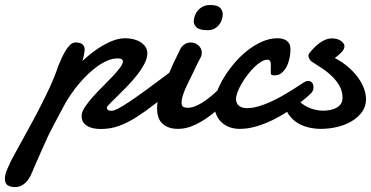

<svg xmlns="http://www.w3.org/2000/svg" viewBox="-138 -510 1503 778"><path d="M567.4 -229.5Q574.2 -233.4 580.1 -235.8Q585.9 -238.3 591.3 -238.3Q602.1 -238.3 607.4 -230.2Q612.8 -222.2 612.8 -210.4Q612.8 -197.8 606.2 -184.6Q599.6 -171.4 586.4 -162.6Q534.2 -123.5 493.2 -91.3Q452.1 -59.1 415.8 -35.9Q379.4 -12.7 344.7 0Q310.1 12.7 270.5 12.7Q233.4 12.7 213.1 -1Q192.9 -14.6 192.9 -38.6Q192.9 -40.5 192.9 -42.2Q192.9 -43.9 193.4 -46.4Q195.3 -61 208.5 -80.1Q221.7 -99.1 240.2 -119.6Q258.8 -140.1 279.8 -161.1Q300.8 -182.1 318.6 -200.9Q336.4 -219.7 348.1 -235.4Q359.9 -251 359.9 -260.7Q359.9 -266.6 355 -270Q350.1 -273.4 338.9 -273.4Q319.3 -273.4 298.6 -264.9Q277.8 -256.3 257.6 -241.9Q237.3 -227.5 218 -209Q198.7 -190.4 181.9 -170.4Q165 -150.4 151.1 -130.1Q137.2 -109.9 127.4 -92.8Q124.5 -87.4 119.1 -77.6Q113.8 -67.9 107.4 -55.7Q101.1 -43.5 94 -30.5Q86.9 -17.6 81.1 -6.1Q75.2 5.4 70.6 14.4Q65.9 23.4 64 26.9Q61.5 31.2 55.9 43.5Q50.3 55.7 43 72Q35.6 88.4 27.6 106.4Q19.5 124.5 12.5 140.6Q5.4 156.7 0 168.9Q-5.4 181.2 -6.8 185.5Q-11.7 198.2 -18.3 209.5Q-24.9 220.7 -33.4 229.2Q-42 237.8 -53 242.9Q-64 248 -77.6 248Q-95.2 248 -106.7 241Q-118.2 233.9 -118.2 213.9Q-118.2 204.1 -115.2 193.8Q-112.3 183.6 -107.9 173.6Q-103.5 163.6 -98.9 154.1Q-94.2 144.5 -90.3 135.7Q-64 86.9 -36.6 37.8Q-9.3 -11.2 15.9 -59.3Q41 -107.4 62.5 -153.8Q84 -200.2 98.1 -242.7Q102.1 -251.5 108.9 -267.6Q115.7 -283.7 124.5 -299.3Q133.3 -314.9 144.3 -326.4Q155.3 -337.9 168 -337.9Q187.5 -337.9 196.3 -330.3Q205.1 -322.8 205.1 -308.1Q205.1 -305.2 204.1 -298.8Q203.1 -292.5 201.7 -285.4Q200.2 -278.3 198.5 -272Q196.8 -265.6 195.3 -262.7Q213.4 -279.3 234.4 -295.7Q255.4 -312 277.8 -325.2Q300.3 -338.4 323.7 -346.7Q347.2 -355 370.6 -355Q386.7 -355 402.6 -351.1Q418.5 -347.2 430.9 -339.6Q443.4 -332 451.2 -320.6Q459 -309.1 459 -293.9Q459 -273.9 447 -251.2Q435.1 -228.5 417 -205.6Q398.9 -182.6 377.9 -160.9Q356.9 -139.2 338.6 -121.3Q320.3 -103.5 307.9 -91.1Q295.4 -78.6 294.9 -74.2Q294.9 -68.4 299.3 -64.7Q303.7 -61 314 -61Q322.3 -61 338.4 -68.8Q354.5 -76.7 383.5 -95.9Q412.6 -115.2 457.3 -147.7Q502 -180.2 567.4 -229.5Z M647 -422.4Q647 -433.6 651.1 -445.6Q655.3 -457.5 663.6 -467.3Q671.9 -477.1 684.3 -483.4Q696.8 -489.7 713.9 -489.7Q742.2 -489.7 753.4 -478.8Q764.6 -467.8 764.6 -451.2Q764.6 -441.9 761 -430.7Q757.3 -419.4 750 -409.9Q742.7 -400.4 731 -394Q719.2 -387.7 703.1 -387.7Q672.9 -387.7 660.6 -397.2Q648.4 -406.7 647 -422.4ZM593.3 -312.5Q601.6 -326.2 612.3 -332Q623 -337.9 634.3 -337.9Q652.8 -337.9 666.3 -325.9Q679.7 -314 679.7 -295.4Q679.2 -291 678.5 -286.6Q677.7 -282.2 675.3 -277.8Q668.5 -265.1 664.1 -256.3Q659.7 -247.6 656 -240Q652.3 -232.4 648.9 -225.1Q645.5 -217.8 640.6 -207.5Q634.8 -195.3 627.4 -180.9Q620.1 -166.5 613.5 -151.4Q606.9 -136.2 602.3 -121.6Q597.7 -106.9 597.7 -94.7Q597.7 -81.5 604.2 -77.4Q610.8 -73.2 623 -73.2Q636.7 -73.2 651.6 -79.1Q666.5 -85 681.6 -94.2Q696.8 -103.5 711.4 -115.5Q726.1 -127.4 739 -139.6Q752 -151.9 762.9 -163.1Q773.9 -174.3 781.2 -183.1Q791 -192.4 800.8 -192.4Q809.6 -192.4 815.2 -184.6Q820.8 -176.8 820.8 -164.6Q820.8 -153.3 815.2 -140.6Q809.6 -127.9 796.9 -116.7Q772 -91.3 746.1 -68.1Q720.2 -44.9 693.1 -27.1Q666 -9.3 638.7 1.5Q611.3 12.2 583.5 12.2Q543.9 12.2 521.2 -8.1Q498.5 -28.3 498.5 -71.3Q498.5 -93.8 504.9 -115.2Q511.2 -136.7 520 -157Q528.8 -177.2 538.6 -196Q548.3 -214.8 555.2 -231.9Q557.6 -238.3 563.7 -251.5Q569.8 -264.6 576.7 -278.3Q584.5 -294.4 593.3 -312.5Z M1039.1 -310.1Q1039.1 -294.9 1035.6 -276.6Q1032.2 -258.3 1024.4 -242.2Q1016.6 -226.1 1004.4 -215.3Q992.2 -204.6 974.1 -204.6Q964.4 -204.6 961.7 -207.5Q959 -210.4 959 -217.8Q959 -222.2 959.2 -230.7Q959.5 -239.3 959.5 -247.1Q959.5 -255.9 957 -262Q954.6 -268.1 944.8 -268.1Q933.6 -268.1 919.7 -259.5Q905.8 -251 891.8 -237.3Q877.9 -223.6 864.7 -206.3Q851.6 -189 841.1 -171.1Q830.6 -153.3 824.5 -136.7Q818.4 -120.1 818.4 -108.4Q818.4 -91.3 830.3 -81.5Q842.3 -71.8 862.8 -71.8Q884.8 -71.8 909.7 -79.1Q934.6 -86.4 959.2 -97.7Q983.9 -108.9 1006.8 -122.1Q1029.8 -135.3 1048.6 -147.2Q1067.4 -159.2 1080.1 -167.7Q1092.8 -176.3 1096.7 -178.2Q1104.5 -182.1 1111.3 -182.1Q1117.2 -182.1 1121.3 -179.4Q1125.5 -176.8 1127.9 -173.1Q1130.4 -169.4 1131.3 -165.3Q1132.3 -161.1 1132.3 -158.2Q1132.3 -153.8 1131.3 -147.7Q1130.4 -141.6 1124 -133.8Q1121.6 -130.9 1108.2 -118.9Q1094.7 -106.9 1073.5 -90.8Q1052.2 -74.7 1024.7 -56.4Q997.1 -38.1 965.6 -22.9Q934.1 -7.8 900.4 2.2Q866.7 12.2 834 12.2Q809.1 12.2 789.8 4.4Q770.5 -3.4 757.3 -16.8Q744.1 -30.3 737.3 -48.3Q730.5 -66.4 730.5 -86.4Q730.5 -108.4 740.7 -137Q751 -165.5 769 -195.3Q787.1 -225.1 811.5 -253.9Q835.9 -282.7 864.5 -305.2Q893.1 -327.6 924.1 -341.3Q955.1 -355 986.8 -355Q997.6 -355 1007.1 -352.5Q1016.6 -350.1 1023.7 -345Q1030.8 -339.8 1034.9 -331.1Q1039.1 -322.3 1039.1 -310.1Z M1218.8 -274.9Q1248.5 -259.3 1272 -239.3Q1295.4 -219.2 1311.8 -197Q1328.1 -174.8 1336.7 -151.9Q1345.2 -128.9 1345.2 -106.9Q1345.2 -79.1 1329.3 -56.9Q1313.5 -34.7 1287.8 -19.3Q1262.2 -3.9 1229.2 4.2Q1196.3 12.2 1162.6 12.2Q1137.2 12.2 1113.3 6.6Q1089.4 1 1069.6 -10.7Q1049.8 -22.5 1035.6 -40.8Q1021.5 -59.1 1015.6 -84.5Q1014.6 -88.4 1014.6 -90.8Q1014.6 -104 1023.9 -113.5Q1033.2 -123 1044.4 -123Q1049.8 -123 1056.4 -121.1Q1063 -119.1 1066.4 -112.3Q1072.8 -100.6 1084.2 -91.3Q1095.7 -82 1109.9 -75.4Q1124 -68.8 1139.9 -65.2Q1155.8 -61.5 1170.9 -61.5Q1186.5 -61.5 1200.9 -64.5Q1215.3 -67.4 1226.3 -73.7Q1237.3 -80.1 1243.7 -89.8Q1250 -99.6 1250 -113.8Q1250 -138.7 1238.8 -159.7Q1227.5 -180.7 1209.7 -198.5Q1191.9 -216.3 1169.2 -231.7Q1146.5 -247.1 1124 -261.2Q1121.6 -262.7 1116.7 -269.8Q1111.8 -276.9 1111.8 -284.2Q1111.8 -290 1114.7 -293.5Q1122.6 -303.7 1132.8 -314.5Q1143.1 -325.2 1154.8 -334.2Q1166.5 -343.3 1180.2 -348.9Q1193.8 -354.5 1208.5 -354.5Q1219.2 -354.5 1228.5 -351.6Q1237.8 -348.6 1244.1 -344Q1250.5 -339.4 1254.2 -333.7Q1257.8 -328.1 1257.8 -323.2Q1257.8 -316.4 1254.4 -310.1Q1251 -303.7 1245.4 -297.9Q1239.7 -292 1232.7 -286.1Q1225.6 -280.3 1218.8 -274.9Z"/></svg>

Font: Damion
Style: Regular
Weight: 400
Foundry: vernon adams
Version: Version 1.000